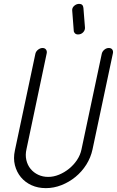

<svg xmlns="http://www.w3.org/2000/svg" viewBox="-20 -973 604 992"><path d="M117 -203Q110 -173 116 -146.5Q122 -120 138 -100.5Q154 -81 177.5 -70Q201 -59 229 -59Q257 -59 285 -70.5Q313 -82 337 -101.5Q361 -121 378 -146.5Q395 -172 401 -201L506 -696Q509 -708 519.5 -716.5Q530 -725 542 -725Q555 -725 560.5 -716.5Q566 -708 563 -696L458 -201Q449 -159 426 -122.5Q403 -86 370 -59Q337 -32 297.5 -16.5Q258 -1 217 -1Q176 -1 143 -16Q110 -31 88 -57.5Q66 -84 57 -119.5Q48 -155 57 -196L163 -696Q166 -708 177 -716.5Q188 -725 200 -725Q212 -725 218 -716.5Q224 -708 221 -696ZM419 -831Q420 -817 409.5 -806Q399 -795 383 -795Q373 -795 367 -801Q361 -807 361 -815L353 -919Q352 -933 363.5 -943Q375 -953 389 -953Q409 -953 411 -932Z"/></svg>

Font: VDS
Style: Thin Italic
Weight: 100
Width: 0
Designer: artmaker
Foundry: artmaker
Version: Version 1.000 2012 initial release